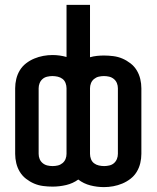

<svg xmlns="http://www.w3.org/2000/svg" viewBox="-20 -755 640 785"><path d="M405 10Q377 10 349.5 3Q322 -4 300 -21Q278 -5 250.5 1.5Q223 8 195 8Q176 8 156.5 5.5Q137 3 119.5 -4.5Q102 -12 86.5 -24Q71 -36 61 -52.5Q51 -69 46.5 -88Q42 -107 42 -126V-394Q42 -413 46.5 -432Q51 -451 61 -467.5Q71 -484 86.5 -496Q102 -508 120 -515.5Q138 -523 157 -526.5Q176 -530 195 -530Q209 -530 223.5 -528Q238 -526 252 -522V-735H348V-521Q362 -525 376.5 -526.5Q391 -528 405 -528Q424 -528 443.5 -525.5Q463 -523 480.5 -515.5Q498 -508 513.5 -496Q529 -484 539 -467.5Q549 -451 553.5 -432Q558 -413 558 -394V-126Q558 -107 553.5 -88Q549 -69 539 -52.5Q529 -36 513.5 -24Q498 -12 480 -4.5Q462 3 443 6.5Q424 10 405 10ZM195 -76Q206 -76 216.5 -78.5Q227 -81 235.5 -88Q244 -95 248 -105Q252 -115 252 -126V-394Q252 -405 248 -415.5Q244 -426 235.5 -432.5Q227 -439 216 -441.5Q205 -444 194 -444Q184 -444 173 -441.5Q162 -439 154 -432Q146 -425 142 -415Q138 -405 138 -394V-126Q138 -115 142 -105Q146 -95 154.5 -88Q163 -81 173.5 -78.5Q184 -76 195 -76ZM406 -76Q416 -76 427 -78.5Q438 -81 446 -88Q454 -95 458 -105Q462 -115 462 -126V-394Q462 -405 458 -415Q454 -425 445.5 -432Q437 -439 426.5 -441.5Q416 -444 405 -444Q394 -444 383.5 -441.5Q373 -439 364.5 -432Q356 -425 352 -415Q348 -405 348 -394V-126Q348 -115 352 -104.5Q356 -94 364.5 -87.5Q373 -81 384 -78.5Q395 -76 406 -76Z"/></svg>

Font: Zed Mono Medium Extended
Style: Regular
Weight: 500
Width: 7
Monospace: yes
Designer: Belleve Invis
Foundry: Belleve Invis
Version: Version 1.0.0; ttfautohint (v1.8.4)